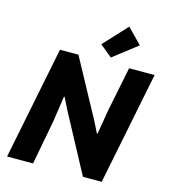

<svg xmlns="http://www.w3.org/2000/svg" viewBox="-137 -1075 1041 1183"><g transform="rotate(15 384.0 -484.0)"><path d="M164.1 -719.7H281.7L480.5 -353.5L517.1 -280.3H521.5L548.3 -439L605 -719.7H767.6L623 0H503.4L304.2 -371.6L266.6 -446.8H262.7L238.3 -281.7L185.1 0H19.5ZM401.4 -818.4 540 -967.8 632.3 -873 479 -754.4Z"/></g></svg>

Font: Reddit Sans Vanilla ExtraBold
Style: Italic
Weight: 800
Italic angle: -11.25°
Designer: Stephen Hutchings
Version: Version 1.013